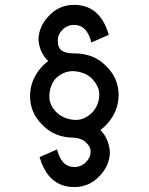

<svg xmlns="http://www.w3.org/2000/svg" viewBox="-20 -757 602 777"><path d="M353.5 -437.5Q324.7 -466.8 275.4 -469.2Q234.4 -469.2 202.6 -436.5Q179.7 -406.2 179.7 -365.2Q179.7 -332.5 208 -303.2Q236.8 -273.9 286.1 -271.5Q323.7 -271.5 355 -303.7Q381.8 -334 381.8 -375.5Q381.8 -386.7 378.4 -397.9Q370.1 -419.4 353.5 -437.5ZM460 -372.1V-370.6Q459 -304.7 411.6 -253.4Q399.9 -240.7 386.2 -231Q418.5 -198.7 424.3 -147Q424.8 -142.6 424.8 -138.2Q422.4 -85 381.8 -43.5Q340.3 0 280.8 0Q217.8 0 179.7 -43.5Q154.3 -72.8 140.1 -121.1L210.9 -152.3Q218.8 -120.1 234.9 -101.1Q252.9 -81.1 281.2 -81.1Q308.1 -81.1 328.1 -101.1Q346.7 -119.6 346.7 -143.1V-145.5Q346.7 -162.6 328.6 -180.2Q312.5 -196.3 281.7 -199.7Q200.2 -199.7 151.4 -252Q101.6 -299.8 101.6 -368.7V-370.1Q102.5 -436 149.9 -487.3Q161.6 -500 175.3 -509.8Q141.6 -542 136.2 -590.3Q135.7 -596.2 135.7 -599.1Q138.2 -652.3 178.7 -693.8Q220.2 -737.3 279.8 -737.3Q342.8 -737.3 380.9 -693.8Q406.2 -664.6 420.4 -616.2L349.6 -585Q341.8 -617.2 325.7 -636.2Q307.6 -656.2 279.3 -656.2Q252.4 -656.2 232.4 -636.2Q213.9 -617.7 213.9 -594.2V-591.8Q213.9 -562.5 231.4 -551.3Q247.6 -541 279.8 -541Q361.3 -541 410.2 -488.8Q460 -440.9 460 -372.1Z"/></svg>

Font: NovaMono
Style: Regular
Weight: 400
Monospace: yes
Version: Version 1.2